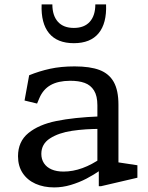

<svg xmlns="http://www.w3.org/2000/svg" viewBox="-20 -826 660 858"><path d="M421.5 -74.7 415.2 -86.5V-355.3Q415.2 -397.3 400.2 -421.5Q385.2 -445.7 358.3 -455.5Q331.5 -465.3 292.7 -465Q239.7 -464.7 206.1 -445.7Q172.5 -426.7 155.8 -387.2L145.7 -363.2L89.7 -376.8L110.3 -489.7Q155 -508 203.8 -518.7Q252.5 -529.3 313.3 -529.3Q382.3 -529.3 424.8 -513.2Q467.3 -497 488.3 -459.7Q509.3 -422.3 509.3 -358.3V-77.3L487 -103.7L594 -87.5V-31.8L431.8 6H421.5ZM60.5 -127.7Q60.5 -193.5 106.9 -231.4Q153.3 -269.3 232 -285.3Q310.7 -301.3 424.7 -305.8L432.5 -250Q361.5 -250.3 301.9 -241.4Q242.3 -232.5 203.5 -207.6Q164.7 -182.7 164.7 -138.3Q164.7 -114.7 176.4 -96.7Q188.2 -78.7 210.3 -69Q232.5 -59.3 263.7 -59.3Q305.8 -59.3 348.6 -74.9Q391.3 -90.5 433.3 -120.2V-68.5L430.5 -66.5Q399.3 -45 366.5 -27.8Q333.7 -10.7 296.5 0.4Q259.3 11.5 222.2 11.5Q175.5 11.5 138.8 -4.8Q102.2 -21.2 81.3 -52.6Q60.5 -84 60.5 -127.7ZM166 -806.2H214Q214 -756.5 238.7 -728.8Q263.3 -701.2 310 -701.2Q356.7 -701.2 381.3 -728.8Q406 -756.5 406 -806.2H454Q457.3 -722 420.8 -677.5Q384.2 -633 310 -633Q235.8 -633 199.2 -677.5Q162.7 -722 166 -806.2Z"/></svg>

Font: Monaspace Xenon Var
Style: Regular
Weight: 400
Designer: Riley Cran and the Lettermatic Team
Version: Version 1.000 (Monaspace Xenon Var)